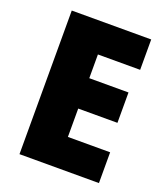

<svg xmlns="http://www.w3.org/2000/svg" viewBox="-132 -805 775 897"><g transform="rotate(20 255.0 -357.0)"><path d="M465 0H70V-714H465V-563H255V-445H450V-294H255V-153H465Z"/></g></svg>

Font: Noto Sans Malayalam SemiCondensed Black
Style: Regular
Weight: 900
Width: 4
Designer: Jelle Bosma - Monotype Design Team
Foundry: Monotype Imaging Inc.
Version: Version 2.104; ttfautohint (v1.8.4.7-5d5b)